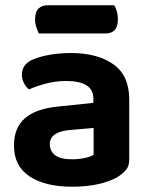

<svg xmlns="http://www.w3.org/2000/svg" viewBox="-20 -693 569 728"><path d="M253 -89Q279 -89 301.5 -94Q324 -99 335 -106V-208L245 -200Q209 -197 189 -184Q169 -171 169 -146Q169 -120 189 -104.5Q209 -89 253 -89ZM248 -492Q349 -492 409.5 -449.5Q470 -407 470 -316V-88Q470 -63 457.5 -48.5Q445 -34 426 -22Q397 -5 353 5Q309 15 253 15Q152 15 92.5 -24Q33 -63 33 -141Q33 -209 75 -245Q117 -281 200 -289L334 -303V-318Q334 -354 307 -370Q280 -386 231 -386Q193 -386 156 -376.5Q119 -367 90 -354Q79 -362 71 -377.5Q63 -393 63 -410Q63 -450 106 -468Q135 -480 173 -486Q211 -492 248 -492ZM380 -566H127Q123 -575 118 -589Q113 -603 113 -618Q113 -648 126 -660.5Q139 -673 160 -673H413Q419 -664 423 -650Q427 -636 427 -621Q427 -591 414.5 -578.5Q402 -566 380 -566Z"/></svg>

Font: BalooTamma2Bold
Style: Bold
Weight: 700
Designer: Divya Kowshik, Shuchita Grover and Ek Type
Foundry: Ek Type
Version: Version 1.700